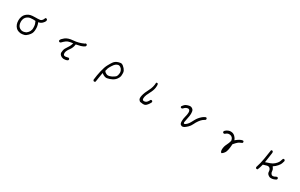

<svg xmlns="http://www.w3.org/2000/svg" viewBox="276 -2275 6449 4130"><g transform="rotate(30 3500.0 -210.0)"><path d="M453.1 -48.3Q442.9 -46.9 435.1 -46.9Q411.6 -46.9 393.1 -53.2Q362.3 -63 339.4 -85.9Q301.3 -124 297.4 -194.8Q296.9 -201.2 296.9 -210Q296.9 -236.8 304.7 -265.6Q314 -302.2 338.6 -326.9Q363.3 -351.6 390.1 -363.8Q427.7 -381.3 500.5 -381.3Q527.8 -381.3 561 -377.9Q575.2 -347.7 584.2 -321.5Q593.3 -295.4 595.2 -265.1Q596.7 -245.6 596.7 -230.7Q596.7 -215.8 596.2 -205.6Q595.7 -195.3 593.8 -184.6Q589.4 -162.6 577.6 -138.2Q560.5 -103 519 -70.3Q485.8 -52.7 453.1 -48.3ZM573.7 -442.9H538.6Q497.6 -442.9 455.1 -439.9Q403.3 -436 369.6 -420.9Q335.4 -406.2 301.8 -375.5Q269 -345.7 252.9 -300.5Q236.8 -255.4 236.8 -207Q236.8 -99.6 299.3 -36.6Q323.2 -13.2 350.6 -2.9Q383.8 9.3 419.4 13.2Q464.8 13.2 504.4 2Q543.5 -9.3 582.3 -49.6Q621.1 -89.8 636 -120.8Q650.9 -151.9 654.3 -191.9Q656.2 -216.3 656.2 -234.4Q656.2 -252.4 655.3 -264.6Q654.3 -276.9 653.3 -286.6Q650.9 -306.6 645.3 -327.4Q639.6 -348.1 626.5 -384.8L636.2 -386.2Q682.6 -393.6 718.8 -428.7Q754.9 -463.9 764.2 -493.2Q765.1 -498.5 765.1 -504.4Q765.1 -521 756.8 -533.7L740.7 -541.5Q738.8 -542 737.3 -542Q723.6 -542 713.4 -535.2Q705.1 -505.9 687.5 -481.4Q668 -454.6 638.7 -447.8Q615.2 -442.9 573.7 -442.9Z M1381.3 -69.3Q1381.3 -60.5 1382.3 -53.2Q1385.7 -29.3 1412.1 -4.9Q1438.5 19.5 1482.4 26.9Q1491.2 27.3 1500 27.3Q1522.5 27.3 1542.5 23.9Q1568.8 19.5 1592.3 3.9L1600.1 -12.2Q1600.6 -14.2 1600.6 -15.6Q1600.6 -29.8 1592.8 -40.5L1577.1 -49.3Q1550.3 -46.9 1527.8 -39.6Q1514.2 -34.7 1500.5 -34.7Q1486.8 -34.7 1473.6 -39.1Q1465.3 -41.5 1459.5 -47.4Q1446.8 -60.5 1446.8 -88.9Q1446.8 -95.7 1447.3 -103Q1452.1 -152.3 1503.9 -220.7Q1553.7 -285.6 1563 -367.2L1564 -373.5Q1624 -384.3 1674.6 -398.4Q1725.1 -412.6 1768.1 -442.4L1777.8 -462.4Q1778.3 -464.4 1778.3 -468.3Q1778.3 -472.2 1776.6 -478.3Q1774.9 -484.4 1771 -490.7L1754.4 -498.5Q1752.4 -499 1748.5 -499Q1744.6 -499 1739 -497.3Q1733.4 -495.6 1728.5 -491.7L1726.1 -486.8L1723.1 -485.8Q1606.4 -430.2 1477.1 -421.4Q1351.6 -412.6 1287.1 -361.8Q1222.7 -311 1213.4 -276.9Q1212.9 -274.4 1212.9 -272.5Q1212.9 -258.8 1220.2 -250L1236.8 -241.7Q1238.8 -241.2 1240.2 -241.2Q1254.9 -241.2 1266.1 -249.5Q1307.1 -292 1339.8 -316.4Q1367.7 -336.4 1390.1 -343.8Q1436.5 -358.9 1492.2 -364.7L1504.4 -366.2Q1497.1 -340.3 1492.2 -327.1Q1487.3 -314 1481.4 -301.3Q1475.6 -288.6 1468.8 -275.9Q1455.6 -251 1438.5 -227.5Q1397.5 -171.4 1388.2 -125.5Q1381.3 -91.8 1381.3 -69.3Z M2310.5 121.6Q2311.5 121.6 2313 121.6Q2324.7 117.7 2334 109.4Q2343.8 55.2 2351.3 -2.9Q2358.9 -61 2370.6 -117.2L2373.5 -129.9L2383.8 -122.1Q2442.4 -78.1 2491.7 -78.1Q2501.5 -78.1 2511.2 -80.1Q2570.3 -90.8 2626.5 -119.6Q2681.6 -147.9 2713.9 -194.1Q2746.1 -240.2 2750 -272.9Q2752.9 -296.4 2752.9 -323.2Q2752.9 -346.2 2752 -354.5Q2751 -362.8 2750.2 -367.7Q2749.5 -372.6 2748.3 -377.4Q2747.1 -382.3 2745.4 -387Q2743.7 -391.6 2741.7 -396.2Q2739.7 -400.9 2737.8 -405.3Q2728.5 -423.8 2711.4 -444.8Q2692.4 -467.8 2667.5 -487.8Q2636.7 -512.2 2610.4 -512.2Q2607.4 -512.2 2604.5 -511.7Q2555.7 -506.3 2517.6 -488.3Q2484.4 -472.7 2462.9 -451.2Q2451.2 -439.5 2440.9 -424.8Q2418 -393.1 2379.9 -323.7Q2341.8 -254.9 2315.4 -139.2Q2288.6 -23.9 2275.9 91.8Q2280.3 106 2290.5 117.2Q2299.3 121.6 2310.5 121.6ZM2645.5 -203.1Q2645.5 -203.1 2645.5 -203.1ZM2500 -141.1Q2477.5 -141.1 2454.6 -151.9Q2418.9 -168.5 2401.4 -195.8L2399.4 -198.2Q2406.2 -233.4 2416.5 -264.6Q2427.2 -296.4 2460.9 -349.1Q2494.6 -402.3 2518.3 -420.2Q2542 -438 2569.8 -446.3Q2578.6 -449.2 2587.9 -449.2Q2609.9 -449.2 2633.3 -434.1Q2666 -413.6 2681.6 -375Q2693.8 -344.2 2693.8 -319.3Q2693.8 -305.7 2688.5 -279.8Q2686 -265.6 2681.6 -251.5Q2673.3 -221.2 2645.5 -203.1Q2622.6 -186 2596.7 -172.1Q2570.8 -158.2 2533.2 -146.5Q2516.6 -141.1 2500 -141.1Z M3335.9 -74.7Q3335.9 -43.9 3347.7 -27.3Q3369.1 3.9 3392.6 6.3Q3419.9 9.3 3447.3 13.2Q3454.1 13.7 3459.5 13.7Q3464.8 13.7 3469.5 13.4Q3474.1 13.2 3479.5 12.7Q3489.7 11.7 3499 9.3Q3522 4.4 3553.7 -33Q3585.4 -70.3 3604.5 -112.8Q3605 -116.7 3605 -120.1Q3605 -133.3 3597.2 -142.6L3580.6 -150.9Q3578.6 -151.4 3577.1 -151.4Q3563.5 -151.4 3554.7 -144Q3520.5 -72.3 3483.4 -58.1Q3461.4 -49.8 3444.3 -49.8Q3432.1 -49.8 3422.4 -53.7Q3402.8 -62.5 3402.8 -97.7Q3402.8 -136.7 3423.3 -188.5Q3437.5 -223.6 3461.4 -267.6Q3508.8 -353.5 3519 -423.3Q3523.4 -451.7 3523.4 -474.1Q3523.4 -504.4 3516.1 -524.4L3500.5 -531.7Q3498.5 -532.2 3496.1 -532.2Q3493.7 -532.2 3489.7 -531.7Q3481.4 -530.8 3474.1 -525.9Q3471.2 -413.1 3416.7 -313Q3362.3 -212.9 3344.2 -134.3Q3335.9 -99.1 3335.9 -74.7Z M4336.4 -387.7Q4341.8 -388.7 4348.1 -388.7Q4354.5 -388.7 4361.3 -386.7Q4372.6 -383.8 4380.9 -376Q4392.6 -363.8 4396.5 -340.8Q4398.4 -328.1 4398.4 -313.5Q4398.4 -272 4382.3 -213.4Q4363.8 -144.5 4363.8 -89.4Q4363.8 -22 4388.7 -5.4Q4412.1 10.3 4427.7 11.2Q4456.5 8.3 4479.7 -5.6Q4502.9 -19.5 4544.9 -58.6Q4586.9 -97.7 4613 -154.1Q4639.2 -210.4 4672.9 -256.8Q4707 -303.7 4737.3 -327.1Q4765.6 -348.6 4797.9 -367.7L4803.2 -384.3Q4802.7 -401.9 4791.5 -412.6L4773.4 -418Q4731.9 -402.8 4698.2 -374.5Q4626 -313 4588.4 -240.7Q4568.8 -203.1 4548.3 -166.5Q4527.3 -128.4 4499 -99.6Q4472.7 -73.7 4451.2 -64Q4444.8 -60.5 4438.7 -60.5Q4432.6 -60.5 4428.2 -65.4Q4421.4 -72.3 4421.4 -87.4Q4421.4 -91.8 4421.9 -97.2Q4425.3 -132.3 4441.7 -200.9Q4458 -269.5 4458 -318.8Q4458 -378.9 4445.8 -403.8Q4436 -423.3 4412.6 -439Q4389.2 -454.6 4361.8 -454.6Q4355.5 -454.6 4348.6 -453.6Q4312 -448.7 4271 -430.7Q4231.9 -413.6 4191.9 -351.6Q4193.4 -335.9 4202.6 -325.7L4220.7 -320.8Q4237.8 -321.8 4249 -333Q4289.6 -380.9 4336.4 -387.7Z M5390.1 -352.1Q5421.4 -352.1 5444.8 -339.4Q5457 -332.5 5466.8 -322.3Q5493.2 -293.5 5497.6 -250V-248.5Q5481.4 -185.5 5451.7 -128.9Q5416 -61 5416 12.7Q5416 45.9 5425.3 62.5Q5436.5 82 5447.3 85Q5473.6 72.8 5502.9 34.2Q5532.2 -4.4 5542.5 -66.9Q5553.2 -130.9 5557.1 -199.7Q5587.9 -235.4 5606.9 -254.4Q5626 -273.4 5638.7 -283.9Q5651.4 -294.4 5662.1 -300.3Q5695.3 -318.4 5729.5 -331.5L5736.8 -347.2Q5737.3 -349.1 5737.3 -353Q5737.3 -356.9 5735.6 -363Q5733.9 -369.1 5730 -375.5L5714.4 -382.8Q5672.4 -377 5636 -355.5Q5599.6 -334 5559.1 -301.3L5549.3 -293.5L5545.9 -305.2Q5536.6 -336.4 5501 -373Q5465.8 -409.2 5421.4 -416.5Q5405.8 -419.4 5391.6 -419.4Q5363.8 -419.4 5338.9 -410.2Q5295.9 -394.5 5270.5 -369.1Q5253.9 -352.5 5250.5 -338.4Q5252.4 -324.7 5259.3 -314L5276.4 -306.2Q5278.3 -305.7 5280.3 -305.7Q5294.9 -305.7 5306.2 -314Q5344.7 -352.1 5390.1 -352.1Z M6639.6 19.5Q6670.9 19.5 6698.7 10.7Q6731 0.5 6761.2 -17.6L6769.5 -33.7Q6770 -37.6 6770 -41Q6770 -54.2 6762.2 -63.5L6745.6 -71.8Q6723.6 -69.3 6704.6 -57.6Q6681.6 -42.5 6653.8 -40.5Q6651.4 -40.5 6649.4 -40.5Q6622.6 -40.5 6604.5 -64.9Q6586.4 -89.8 6584.5 -133.3Q6582.5 -171.9 6549.3 -214.8L6543.5 -222.2L6551.3 -227.1Q6600.1 -256.3 6638.7 -302.7Q6677.2 -348.6 6686.8 -377.2Q6696.3 -405.8 6705.6 -436.5Q6706.5 -440.9 6706.5 -444.8Q6706.5 -458 6698.7 -469.2L6682.1 -477.1Q6680.2 -477.5 6678.7 -477.5Q6665 -477.5 6655.8 -470.2Q6645.5 -450.2 6640.1 -427.7Q6633.8 -402.3 6617.7 -374Q6601.1 -345.2 6560.1 -308.1Q6519 -271 6468.3 -253.9L6356 -215.3Q6365.7 -285.6 6373 -328.1Q6385.3 -398.4 6391.1 -455.1V-455.6Q6392.6 -463.4 6392.6 -470.7Q6392.6 -488.3 6383.8 -502.4L6367.7 -510.3Q6366.2 -510.7 6363.8 -510.7Q6361.3 -510.7 6356.9 -509.8Q6348.6 -508.3 6340.8 -502.4Q6323.2 -384.8 6304 -267.3Q6284.7 -149.9 6246.6 -35.6Q6246.1 -33.2 6246.1 -31.2Q6246.1 -17.1 6253.4 -6.3L6270.5 1.5Q6272.9 2 6276.9 2Q6280.8 2 6286.4 0.2Q6292 -1.5 6296.9 -5.4Q6312 -37.1 6321.3 -71.3L6341.8 -146Q6389.2 -161.1 6430.7 -171.9Q6443.4 -175.3 6455.1 -175.3Q6481.9 -175.3 6500.5 -157.2Q6509.3 -147.9 6514.4 -138.9Q6519.5 -129.9 6522.9 -120.6Q6529.3 -101.6 6529.8 -78.6Q6530.8 -39.1 6562 -11.2Q6594.2 17.1 6628.4 19Q6634.3 19.5 6639.6 19.5Z"/></g></svg>

Font: NaikaiFont
Style: Light
Weight: 300
Version: Version 1.89